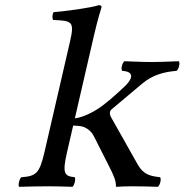

<svg xmlns="http://www.w3.org/2000/svg" viewBox="-20 -718 711 740"><path d="M151.5 -132C132.3 -49 119 -39 62.1 -35C54.7 -29 48.9 -4 53.5 2C95.8 1 124.1 0 169 0C204.5 0 216.8 1 259.5 2C266.9 -4 272.7 -29 268.1 -35C228 -39 219.3 -49 238.5 -132L262 -234C284.8 -233 294.6 -232 304.6 -228C320 -221 333.5 -210 342.3 -192L397.9 -82C420.8 -38 426.6 -20 426.7 -3C427 0 426.5 2 429.5 2C451.8 1 456 0 489 0C524 0 555.8 1 588.5 2C597.2 -5 602.5 -28 597.1 -35C560 -39 533.4 -45 511.9 -82L407.6 -267C404.8 -272 402.6 -280 404 -286C405 -290 405.6 -293 410.6 -297L528.4 -396C570.4 -431.2 614.8 -441 660.7 -445C669.4 -452 674.7 -475 669.3 -482C628 -481 603.6 -479 563.6 -479C521.6 -479 500 -481 459.3 -482C450.7 -475 445.4 -452 450.7 -445C511.8 -441 476.6 -401 463.6 -388C430.2 -356 387.2 -317 353.3 -296C323 -277 289.9 -264 268.5 -262L342.6 -583C357.6 -648 370.8 -688 370.8 -688C372.5 -695 369.1 -698 360.1 -698C332.8 -688 226.6 -674 185.9 -671C182.1 -663 180.4 -647 185 -641C257.3 -638 267.8 -636 250.1 -559Z"/></svg>

Font: Linux Libertine Mono O
Style: Mono Oblique
Weight: 400
Italic angle: -13°
Designer: Philipp H. Poll
Foundry: Philipp H. Poll
Version: Version 5.1.7